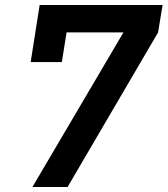

<svg xmlns="http://www.w3.org/2000/svg" viewBox="-20 -750 672 770"><path d="M110 0H251L614 -620L632 -730H139L103 -501H228L247 -620H475Z"/></svg>

Font: JetBrains Mono
Style: Bold Italic
Weight: 558
Italic angle: -9°
Monospace: yes
Designer: Philipp Nurullin, Konstantin Bulenkov
Foundry: JetBrains
Version: Version 2.305